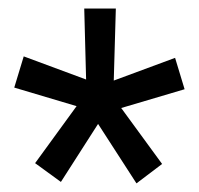

<svg xmlns="http://www.w3.org/2000/svg" viewBox="-20 -731 471 454"><path d="M161.1 -480 13.7 -523.9 36.1 -597.7 183.6 -543 179.2 -710.9H253.9L249 -540.5L394 -594.2L416.5 -520L266.6 -475.6L363.3 -343.3L302.7 -297.4L211.9 -438L124 -300.8L63 -345.2Z"/></svg>

Font: SteelSelectRoboto
Style: Roboto-Regular
Weight: 400
Designer: Google
Version: Version 2.137; 2017